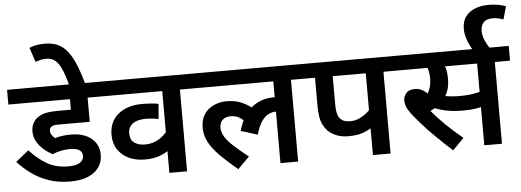

<svg xmlns="http://www.w3.org/2000/svg" viewBox="-55 -1057 3349 1233"><g transform="rotate(-5 1619.5 -440.5)"><path d="M368 -208Q341 -208 311.5 -202Q282 -196 256 -185Q226 -200 199 -223.5Q172 -247 155.5 -277Q139 -307 139 -340Q139 -370 149.5 -391Q160 -412 177 -426Q193 -438 211.5 -445.5Q230 -453 257 -456Q284 -459 322 -459H397V-527H0V-622H617V-527H511V-371H312Q291 -371 281 -369Q271 -367 264 -362Q258 -358 254.5 -351.5Q251 -345 251 -336Q251 -320 260 -308Q269 -296 280 -286Q301 -293 326.5 -296.5Q352 -300 382 -300Q466 -300 514.5 -260.5Q563 -221 563 -154Q563 -110 540 -75.5Q517 -41 470.5 -20.5Q424 0 352 0Q278 0 216.5 -21Q155 -42 106 -77.5Q57 -113 18 -156L102 -223Q157 -163 215 -130.5Q273 -98 349 -98Q402 -98 425.5 -114.5Q449 -131 449 -157Q449 -181 430 -194.5Q411 -208 368 -208Z M401 -615Q383 -682 365 -722.5Q347 -763 324 -781Q301 -799 267 -799Q247 -799 229.5 -794.5Q212 -790 198 -785L167 -878Q190 -888 213.5 -892Q237 -896 267 -896Q307 -896 340.5 -884Q374 -872 402 -842Q430 -812 455 -757Q480 -702 504 -615Z M1205 -527H1106V0H992V-191L1021 -158Q982 -131 942 -115Q902 -99 842 -99Q785 -99 740.5 -120Q696 -141 669.5 -180Q643 -219 643 -275Q643 -360 701.5 -408Q760 -456 856 -456Q874 -456 894.5 -455Q915 -454 933 -452Q951 -450 961 -447L953 -350Q936 -354 914.5 -356.5Q893 -359 872 -359Q816 -359 786.5 -337Q757 -315 757 -276Q757 -232 784.5 -213.5Q812 -195 850 -195Q888 -195 918 -207.5Q948 -220 971.5 -241Q995 -262 1014 -285L992 -209V-527H603V-622H1205Z M1190 -527V-622H1920V-527H1822V0H1708V-353L1759 -318Q1744 -327 1730.5 -329.5Q1717 -332 1706 -332Q1684 -332 1660.5 -321Q1637 -310 1616 -280.5Q1595 -251 1579 -195L1472 -228Q1498 -326 1558 -375.5Q1618 -425 1703 -425Q1722 -425 1739.5 -422Q1757 -419 1769 -415L1772 -393L1708 -412V-527ZM1539 -257Q1510 -285 1482 -306.5Q1454 -328 1416 -328Q1381 -328 1362.5 -309.5Q1344 -291 1344 -261Q1344 -231 1361.5 -202Q1379 -173 1415.5 -139.5Q1452 -106 1510 -60L1435 15Q1370 -39 1324 -85Q1278 -131 1254 -175.5Q1230 -220 1230 -269Q1230 -312 1245 -342Q1260 -372 1285 -390.5Q1310 -409 1339 -417.5Q1368 -426 1396 -426Q1433 -426 1462.5 -418.5Q1492 -411 1519 -396Q1546 -381 1573 -359Z M2418 -527V0H2304V-223L2335 -191Q2307 -172 2280.5 -159Q2254 -146 2225 -140Q2196 -134 2158 -134Q2114 -134 2080.5 -148Q2047 -162 2026 -183Q2009 -202 1998 -223.5Q1987 -245 1982 -275.5Q1977 -306 1977 -350V-527H1905V-622H2515V-527ZM2304 -527H2091V-359Q2091 -324 2093.5 -303.5Q2096 -283 2102 -270.5Q2108 -258 2117 -249Q2127 -239 2142 -234Q2157 -229 2179 -229Q2211 -229 2239 -242.5Q2267 -256 2288 -274Q2309 -292 2319 -306L2304 -237Z M2783 -527 2801 -557Q2812 -539 2819.5 -513Q2827 -487 2827 -445Q2827 -405 2817 -374.5Q2807 -344 2789 -322L2780 -308Q2761 -288 2737 -272Q2713 -256 2686 -245L2692 -255Q2731 -208 2783 -157Q2835 -106 2893 -59L2820 15Q2765 -35 2716.5 -82.5Q2668 -130 2631 -172Q2594 -214 2570 -245Q2548 -275 2541.5 -295Q2535 -315 2535 -332Q2535 -355 2552 -377Q2569 -399 2609 -399Q2635 -399 2655.5 -388Q2676 -377 2693 -357Q2710 -337 2726 -307L2659 -335Q2680 -349 2691.5 -368.5Q2703 -388 2708 -411Q2713 -434 2713 -458Q2713 -490 2705.5 -517Q2698 -544 2689 -557L2751 -527H2501V-622H2950V-527ZM3136 -527V0H3022V-527H2923V-622H3234V-527ZM2892 -329Q2926 -329 2954 -332Q2982 -335 3010.5 -341.5Q3039 -348 3072 -361V-263Q3031 -246 2991.5 -240Q2952 -234 2903 -234Q2865 -234 2830 -238.5Q2795 -243 2766 -251.5Q2737 -260 2717 -270L2733 -353Q2757 -346 2782 -340.5Q2807 -335 2834.5 -332Q2862 -329 2892 -329Z M3003 -615Q2982 -649 2969 -685.5Q2956 -722 2956 -756Q2956 -804 2978.5 -834.5Q3001 -865 3039.5 -880.5Q3078 -896 3126 -896Q3159 -896 3188.5 -891Q3218 -886 3239 -878L3215 -794Q3197 -801 3180 -804.5Q3163 -808 3146 -808Q3107 -808 3088 -788Q3069 -768 3069 -731Q3069 -703 3081.5 -673.5Q3094 -644 3114 -615Z"/></g></svg>

Font: Noto Sans Devanagari SemiBold
Style: Regular
Weight: 600
Version: Version 2.003